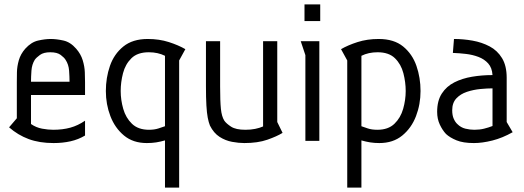

<svg xmlns="http://www.w3.org/2000/svg" viewBox="-20 -636 2367 867"><path d="M120 -207V-76Q143 -60 170 -55Q197 -50 220 -50Q263 -50 297.5 -59.5Q332 -69 364 -91V-24Q334 -6 298.5 2Q263 10 222 10Q158 10 109.5 -8Q61 -26 21 -61L56 -102V-265Q56 -284 56.5 -310Q57 -336 65 -364Q73 -392 94 -416Q121 -446 152.5 -453Q184 -460 209 -460Q235 -460 266.5 -453Q298 -446 324 -416Q345 -392 353.5 -364Q362 -336 363 -310Q364 -284 364 -265V-207ZM294 -267Q294 -289 292 -317Q290 -345 276 -366Q270 -376 254 -388Q238 -400 207 -400Q177 -400 160.5 -388Q144 -376 137 -366Q124 -345 122 -317Q120 -289 120 -267Z M789 -363V211H725V-2Q704 4 685 7Q666 10 643 10Q581 10 540 -24Q499 -58 478.5 -111.5Q458 -165 458 -225Q458 -285 476.5 -338.5Q495 -392 537 -426Q579 -460 647 -460Q699 -460 742.5 -446Q786 -432 817 -414ZM725 -384Q693 -400 652 -400Q601 -400 573.5 -373Q546 -346 535.5 -305.5Q525 -265 525 -225Q525 -185 536.5 -144.5Q548 -104 576 -77Q604 -50 653 -50Q677 -50 695.5 -56Q714 -62 725 -66Z M1256 -36Q1230 -20 1187 -5Q1144 10 1083 10Q1058 10 1028 4.5Q998 -1 971.5 -18Q945 -35 928 -69Q922 -84 918 -105Q914 -126 912 -160Q910 -194 910 -247V-450H974V-245Q974 -179 977.5 -144.5Q981 -110 993 -91Q1002 -78 1023.5 -64Q1045 -50 1088 -50Q1112 -50 1132 -54Q1152 -58 1168 -65V-450H1232V-85Z M1426 -616V-541H1355V-616ZM1422 -450V0H1359V-387L1338 -450Z M1520 -414Q1551 -432 1594.5 -446Q1638 -460 1690 -460Q1759 -460 1800.5 -426Q1842 -392 1860.5 -338.5Q1879 -285 1879 -225Q1879 -165 1858.5 -111.5Q1838 -58 1796.5 -24Q1755 10 1693 10Q1671 10 1652 7Q1633 4 1612 -2V211H1548V-363ZM1612 -66Q1623 -62 1641 -56Q1659 -50 1684 -50Q1733 -50 1761 -77Q1789 -104 1800.5 -144.5Q1812 -185 1812 -225Q1812 -265 1801.5 -305.5Q1791 -346 1763.5 -373Q1736 -400 1685 -400Q1644 -400 1612 -384Z M2030 -460Q2072 -460 2114 -452.5Q2156 -445 2191 -426.5Q2226 -408 2247 -373.5Q2268 -339 2268 -285V-85L2295 -39Q2249 -13 2203.5 -1.5Q2158 10 2120 10Q2071 10 2041 -2.5Q2011 -15 1994 -31Q1978 -48 1966 -73.5Q1954 -99 1954 -131Q1954 -181 1975 -213.5Q1996 -246 2031.5 -264Q2067 -282 2111.5 -289.5Q2156 -297 2204 -297Q2202 -330 2184.5 -349.5Q2167 -369 2140.5 -379Q2114 -389 2084 -392.5Q2054 -396 2025 -397ZM2204 -237Q2180 -237 2149 -234Q2118 -231 2089 -221.5Q2060 -212 2041 -192Q2022 -172 2022 -138Q2022 -115 2029 -99.5Q2036 -84 2045 -76Q2061 -60 2081.5 -55Q2102 -50 2122 -50Q2146 -50 2166 -55Q2186 -60 2204 -67Z"/></svg>

Font: Aubrey
Style: Regular
Weight: 400
Designer: Gayaneh Bagdasaryan
Foundry: Cyreal.org
Version: Version 1.102; ttfautohint (v1.8.3)